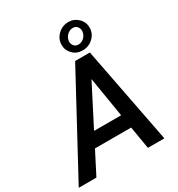

<svg xmlns="http://www.w3.org/2000/svg" viewBox="-263 -1086 1131 1223"><g transform="rotate(-30 302.5 -474.0)"><path d="M315.4 -841.8C315.4 -814.9 325.2 -792.5 344.2 -773.4C363.3 -754.4 387.2 -745.1 415.5 -745.1C445.8 -745.1 471.7 -755.4 493.2 -775.9C514.6 -795.9 525.4 -820.8 525.4 -849.6C525.4 -877 515.6 -900.4 495.6 -919.4C475.6 -938.5 452.6 -947.8 425.8 -947.8C395.5 -947.8 369.6 -937.5 348.1 -917C326.2 -896 315.4 -871.1 315.4 -841.8ZM367.7 -842.8C369.6 -857.9 376.5 -871.1 388.7 -883.3C400.9 -895 415 -900.9 431.2 -900.9C445.3 -900.9 455.6 -896 462.9 -886.7C470.2 -877.4 473.6 -867.2 473.6 -856.4C473.6 -854 473.6 -851.6 473.1 -848.6C471.2 -833.5 464.4 -820.3 452.6 -808.6C440.4 -796.9 426.3 -791 410.2 -791C396 -791 385.3 -795.9 377.9 -805.7C370.6 -815.4 367.2 -825.2 367.2 -835.4C367.2 -837.9 367.2 -840.3 367.7 -842.8ZM463.9 0H585L447.3 -710.9H338.9L-44.9 0H85L169.9 -165.5H436ZM371.6 -559.1 419.9 -265.1H220.7Z"/></g></svg>

Font: Roboto Medium
Style: Italic
Weight: 500
Italic angle: -12°
Designer: Google
Version: Version 2.137; 2017